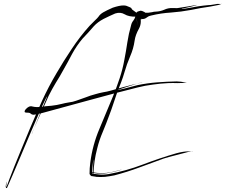

<svg xmlns="http://www.w3.org/2000/svg" viewBox="-20 -879 1178 1002"><path d="M687.5 -795.9Q693.4 -818.4 698.2 -818.4Q699.2 -818.4 699.2 -818.4Q704.1 -816.4 707 -808.6Q723.6 -762.7 705.1 -729.5Q686.5 -696.3 682.6 -667Q676.8 -625 659.2 -585Q641.6 -543.9 629.9 -502.9Q622.1 -475.6 612.3 -450.2Q601.6 -423.8 591.8 -397.5Q581.1 -367.2 571.3 -336.9Q561.5 -306.6 549.8 -276.4Q534.2 -233.4 516.6 -191.4Q498 -148.4 487.3 -104.5Q478.5 -71.3 473.6 -38.1Q468.8 -4.9 467.8 29.3Q456.1 13.7 460 17.6Q462.9 22.5 460 18.6Q466.8 19.5 473.6 21.5Q480.5 22.5 487.3 23.4Q538.1 27.3 577.1 15.6Q617.2 4.9 617.2 5.9Q617.2 5.9 596.7 11.7Q577.1 17.6 551.8 22.5Q537.1 25.4 523.4 26.4Q508.8 27.3 497.1 26.4Q488.3 27.3 478.5 25.4Q469.7 23.4 460.9 22.5Q466.8 34.2 464.8 28.3Q463.9 23.4 464.8 24.4Q464.8 19.5 465.8 -13.7Q466.8 -46.9 468.8 -45.9Q465.8 -46.9 462.9 -11.7Q460.9 24.4 460.9 27.3Q470.7 28.3 495.1 31.2Q519.5 34.2 547.9 29.3Q638.7 12.7 725.6 -20.5Q812.5 -53.7 900.4 -79.1Q936.5 -88.9 961.9 -88.9Q988.3 -89.8 988.3 -89.8Q988.3 -91.8 961.9 -85.9Q936.5 -79.1 906.2 -71.3Q881.8 -65.4 861.3 -59.6Q840.8 -53.7 835 -51.8Q771.5 -28.3 707 -4.9Q643.6 18.6 577.1 36.1Q552.7 41 528.3 43.9Q516.6 44.9 503.9 44.9Q493.2 44.9 481.4 43.9Q481.4 43.9 478.5 43Q476.6 43 459 40Q456.1 36.1 457 40Q458 43.9 447.3 29.3Q447.3 13.7 448.2 -1Q449.2 -15.6 451.2 -30.3Q462.9 -122.1 499 -207Q535.2 -292 570.3 -377.9Q588.9 -423.8 604.5 -470.7Q620.1 -517.6 628.9 -566.4Q637.7 -611.3 644.5 -657.2Q651.4 -703.1 664.1 -747.1Q667 -760.7 675.8 -771.5Q683.6 -781.2 687.5 -795.9Q687.5 -795.9 693.4 -772.5Q700.2 -750 704.1 -734.4Q704.1 -734.4 687.5 -795.9ZM712.9 -784.2Q707 -782.2 703.1 -786.1Q699.2 -790 699.2 -794.9Q700.2 -803.7 702.1 -808.6Q705.1 -813.5 706.1 -815.4Q708 -815.4 706.1 -816.4Q704.1 -818.4 709 -812.5Q715.8 -797.9 717.8 -799.8Q718.8 -800.8 715.8 -794.9Q715.8 -793 716.8 -789.1Q716.8 -785.2 714.8 -779.3Q713.9 -776.4 713.9 -777.3Q713.9 -778.3 713.9 -777.3Q716.8 -778.3 712.9 -777.3Q709 -777.3 722.7 -780.3Q719.7 -780.3 715.8 -780.3Q711.9 -780.3 708 -780.3Q705.1 -790 709 -778.3Q713.9 -766.6 698.2 -808.6Q699.2 -808.6 700.2 -808.6Q701.2 -807.6 702.1 -807.6Q709 -807.6 715.8 -810.5Q722.7 -813.5 730.5 -813.5Q736.3 -813.5 742.2 -812.5Q748 -812.5 752.9 -812.5Q763.7 -813.5 773.4 -815.4Q783.2 -818.4 793.9 -818.4Q816.4 -819.3 836.9 -828.1Q857.4 -837.9 879.9 -836.9Q886.7 -836.9 893.6 -836.9Q899.4 -835.9 907.2 -836.9Q918 -838.9 962.9 -845.7Q1007.8 -853.5 1007.8 -853.5Q1007.8 -851.6 970.7 -842.8Q933.6 -834 927.7 -834Q929.7 -830.1 968.8 -837.9Q1008.8 -845.7 1012.7 -845.7Q1027.3 -847.7 1041 -849.6Q1055.7 -850.6 1069.3 -852.5Q1079.1 -852.5 1088.9 -854.5Q1097.7 -855.5 1107.4 -857.4Q1113.3 -859.4 1123 -858.4Q1132.8 -857.4 1137.7 -859.4Q1123 -852.5 1107.4 -850.6Q1091.8 -847.7 1077.1 -844.7Q1051.8 -840.8 1027.3 -836.9Q1002 -832 976.6 -827.1Q924.8 -817.4 872.1 -813.5Q820.3 -810.5 768.6 -797.9Q759.8 -795.9 753.9 -793Q749 -790 742.2 -785.2Q737.3 -781.2 729.5 -780.3Q721.7 -780.3 715.8 -777.3Q713.9 -776.4 711.9 -775.4Q709 -774.4 707 -773.4Q710.9 -761.7 710.9 -761.7Q710.9 -761.7 703.1 -783.2Q691.4 -814.5 691.4 -814.5Q691.4 -814.5 692.4 -813.5Q692.4 -814.5 693.4 -814.5Q694.3 -815.4 695.3 -816.4Q701.2 -818.4 699.2 -818.4Q696.3 -818.4 713.9 -823.2Q720.7 -821.3 718.8 -822.3Q716.8 -824.2 733.4 -816.4Q748 -808.6 739.3 -792Q729.5 -775.4 730.5 -781.2Q725.6 -781.2 722.7 -783.2Q719.7 -786.1 712.9 -784.2Q712.9 -784.2 712.9 -783.2Q713.9 -781.2 713.9 -781.2Q713.9 -781.2 712.9 -784.2ZM123 -291Q108.4 -291 108.4 -295.9Q108.4 -301.8 112.3 -306.6Q130.9 -329.1 149.4 -323.2Q168 -318.4 191.4 -321.3Q218.8 -325.2 248 -327.1Q276.4 -330.1 302.7 -336.9Q321.3 -341.8 340.8 -344.7Q359.4 -346.7 377.9 -353.5Q403.3 -362.3 427.7 -371.1Q452.1 -380.9 478.5 -387.7Q498 -393.6 518.6 -397.5Q538.1 -400.4 558.6 -406.2Q574.2 -411.1 589.8 -415Q605.5 -418.9 621.1 -423.8Q626 -424.8 673.8 -437.5Q721.7 -450.2 722.7 -447.3Q721.7 -450.2 703.1 -445.3Q684.6 -439.5 661.1 -431.6Q632.8 -422.9 607.4 -414.1Q581.1 -405.3 581.1 -406.2Q581.1 -406.2 595.7 -409.2Q610.4 -412.1 629.9 -417Q652.3 -422.9 674.8 -428.7Q696.3 -433.6 697.3 -434.6Q749 -445.3 799.8 -449.2Q850.6 -453.1 902.3 -454.1Q924.8 -453.1 939.5 -450.2Q955.1 -448.2 955.1 -448.2Q930.7 -445.3 906.2 -445.3Q881.8 -446.3 857.4 -445.3Q817.4 -443.4 777.3 -437.5Q737.3 -432.6 699.2 -422.9Q574.2 -391.6 450.2 -357.4Q326.2 -323.2 203.1 -290Q167 -280.3 156.2 -280.3Q154.3 -280.3 153.3 -280.3Q144.5 -281.2 141.6 -285.2Q139.6 -287.1 135.7 -289.1Q131.8 -291 123 -291Q123 -291 134.8 -302.7Q146.5 -314.5 154.3 -322.3Q154.3 -322.3 123 -291ZM689.5 -814.5Q704.1 -801.8 704.1 -797.9Q704.1 -796.9 703.1 -795.9Q698.2 -792 691.4 -792Q652.3 -791 629.9 -804.7Q608.4 -817.4 581.1 -808.6Q551.8 -795.9 520.5 -780.3Q489.3 -763.7 469.7 -742.2Q446.3 -715.8 439.5 -708Q431.6 -700.2 410.2 -676.8Q379.9 -640.6 356.4 -597.7Q334 -554.7 310.5 -513.7Q292 -479.5 271.5 -447.3Q252 -415 234.4 -379.9Q231.4 -373 214.8 -335.9Q197.3 -298.8 179.7 -258.8Q166 -227.5 155.3 -203.1Q144.5 -178.7 145.5 -177.7Q145.5 -177.7 160.2 -214.8Q174.8 -251 191.4 -292Q205.1 -325.2 215.8 -350.6Q226.6 -376 226.6 -376Q223.6 -377 198.2 -321.3Q172.9 -264.6 140.6 -188.5Q115.2 -127.9 88.9 -66.4Q62.5 -4.9 43.9 39.1Q33.2 62.5 26.4 79.1Q19.5 95.7 16.6 101.6Q12.7 102.5 11.7 102.5Q10.7 102.5 11.7 101.6Q12.7 99.6 10.7 99.6Q10.7 99.6 10.7 98.6Q10.7 98.6 9.8 93.8Q10.7 83 12.7 77.1Q14.6 71.3 13.7 71.3Q16.6 63.5 12.7 88.9Q8.8 114.3 28.3 57.6Q53.7 -8.8 81.1 -75.2Q108.4 -141.6 135.7 -207Q167 -281.2 200.2 -354.5Q233.4 -426.8 274.4 -496.1Q312.5 -561.5 354.5 -624Q396.5 -687.5 447.3 -744.1Q460 -757.8 474.6 -771.5Q489.3 -785.2 494.1 -792Q502 -804.7 518.6 -814.5Q535.2 -824.2 568.4 -838.9Q603.5 -850.6 624 -850.6Q633.8 -850.6 639.6 -848.6Q660.2 -840.8 664.1 -837.9Q668 -833 669.9 -829.1Q672.9 -826.2 689.5 -814.5Q689.5 -814.5 668.9 -811.5Q648.4 -808.6 634.8 -806.6Q634.8 -806.6 689.5 -814.5Z"/></svg>

Font: Margalida Font
Style: Regular
Weight: 400
Designer: Mateu Riera. mateurierasureda@hotmail.com
Version: Version 1.0